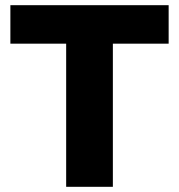

<svg xmlns="http://www.w3.org/2000/svg" viewBox="-20 -720 690 740"><path d="M235 0V-551.7H20V-700H630V-551.7H415V0Z"/></svg>

Font: Golos Text
Style: Regular
Weight: 400
Designer: A.Korolkova, Vitaly Kuzmin
Foundry: ParaType Ltd
Version: Version 2.004